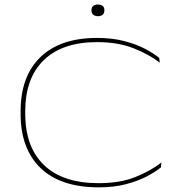

<svg xmlns="http://www.w3.org/2000/svg" viewBox="-20 -817 805 848"><path d="M416.5 10.5Q248.5 10.5 159.8 -74.2Q71 -159 71 -314.5V-325Q71 -480.5 158.8 -565Q246.5 -649.5 409 -649.5Q476 -649.5 529.2 -635.5Q582.5 -621.5 621 -601.2Q659.5 -581 683 -561.5L686 -540Q640.5 -575.5 571.5 -603.2Q502.5 -631 408.5 -631Q256 -631 173.8 -551.8Q91.5 -472.5 91.5 -325V-314.5Q91.5 -167.5 174.5 -87.8Q257.5 -8 415.5 -8Q510 -8 578 -35.2Q646 -62.5 693 -99.5L690.5 -77.5Q666 -57.5 627 -37.2Q588 -17 535.2 -3.2Q482.5 10.5 416.5 10.5ZM412.5 -745.5Q399.5 -745.5 391.8 -752Q384 -758.5 384 -771V-773Q384 -784.5 391.8 -790.8Q399.5 -797 412.5 -797Q426 -797 433.5 -790.8Q441 -784.5 441 -773V-771Q441 -758.5 433.5 -752Q426 -745.5 412.5 -745.5Z"/></svg>

Font: Anek Latin Expanded Thin
Style: Regular
Weight: 250
Width: 7
Designer: Yesha Goshar
Foundry: Ek Type
Version: Version 1.003